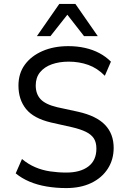

<svg xmlns="http://www.w3.org/2000/svg" viewBox="-20 -949 655 978"><path d="M317 9Q266 9 218 1Q170 -7 130 -24Q90 -41 60 -66L92 -139Q123 -113 159 -97.5Q195 -82 235.5 -76Q276 -70 318 -70Q389 -70 430 -101Q471 -132 471 -192Q471 -224 458 -244Q445 -264 417.5 -277.5Q390 -291 347 -301L240 -325Q151 -346 112.5 -394Q74 -442 74 -513Q74 -575 106.5 -619.5Q139 -664 196.5 -689Q254 -714 328 -714Q373 -714 413 -705Q453 -696 486 -678.5Q519 -661 545 -635L514 -563Q476 -602 429.5 -618.5Q383 -635 330 -635Q282 -635 244 -621.5Q206 -608 184 -581Q162 -554 162 -514Q162 -470 187 -443.5Q212 -417 271 -403L377 -380Q471 -359 515 -313Q559 -267 559 -196Q559 -136 529 -89.5Q499 -43 445 -17Q391 9 317 9ZM168 -765 282 -929H364L478 -765H408L323 -874L237 -765Z"/></svg>

Font: Nunito Sans 7pt SemiCondensed
Style: Regular
Weight: 400
Width: 4
Designer: Vernon Adams
Foundry: Vernon Adams
Version: Version 3.101;gftools[0.9.27]